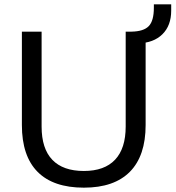

<svg xmlns="http://www.w3.org/2000/svg" viewBox="-20 -858 810 886"><path d="M690 -838H770V-809Q770 -740 729.5 -700Q689 -660 618 -658L652 -692V-281Q652 -139 579.5 -65.5Q507 8 367 8Q226 8 153.5 -65Q81 -138 81 -281V-712H172V-274Q172 -172 221.5 -120.5Q271 -69 367 -69Q462 -69 511 -121Q560 -173 560 -274V-712H587Q643 -713 666.5 -737.5Q690 -762 690 -822Z"/></svg>

Font: Muli Medium
Style: Regular
Weight: 500
Designer: Vernon Adams
Foundry: Vernon Adams
Version: Version 2.100; ttfautohint (v1.8.1.43-b0c9)